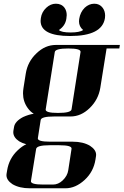

<svg xmlns="http://www.w3.org/2000/svg" viewBox="-20 -702 663 1030"><path d="M14.6 237.8Q14.6 233.4 15.1 231L18.1 212.9Q28.3 147.9 75.2 104Q99.1 81.5 121.1 71.8Q98.1 65.4 83 56.2Q51.3 35.2 51.3 7.3Q51.3 2.4 51.8 0L55.2 -20Q59.6 -50.8 104 -74.2Q134.3 -87.9 161.1 -91.8Q143.1 -102.5 128.9 -122.1Q103.5 -157.2 103.5 -201.2Q103.5 -213.9 106 -230L118.2 -307.1Q128.4 -371.6 175.8 -416Q222.2 -460.9 279.8 -460.9H623L620.1 -441.9H551.8L518.1 -231Q507.8 -167.5 460.9 -122.1Q414.6 -77.1 357.9 -77.1H270Q201.2 -77.1 198.2 -58.1L183.1 39.1Q180.2 58.1 249 58.1H370.1Q425.8 58.1 462.9 80.1Q495.6 101.6 495.6 128.4Q495.6 132.3 495.1 134.8L492.2 153.8Q481.9 219.2 434.1 263.2Q385.3 308.1 331.1 308.1H140.1Q84 308.1 46.9 286.1Q14.6 264.6 14.6 237.8ZM146 269Q143.1 288.1 211.9 288.1H264.2Q292.5 288.1 315.9 266.1Q341.8 241.7 346.2 210.9L363.8 96.2Q366.7 77.1 297.9 77.1H246.1Q176.8 77.1 173.8 97.2ZM197.8 -590.3Q197.8 -597.7 199.2 -605Q203.6 -637.2 228 -660.2Q251.5 -682.1 279.8 -682.1Q310.1 -682.1 326.2 -660.2Q337.9 -644 337.9 -620.6Q337.9 -614.7 335.9 -601.1Q330.1 -563.5 295.9 -541Q309.1 -527.8 358.9 -527.8Q407.7 -527.8 425.8 -541Q403.8 -559.6 403.8 -587.4Q403.8 -591.3 404.8 -600.1Q410.6 -636.7 434.1 -660.2Q457.5 -682.1 485.8 -682.1Q514.6 -682.1 530.8 -660.2Q543.9 -642.6 543.9 -618.2Q543.9 -613.8 543 -605Q528.3 -508.8 356 -508.8Q197.8 -508.8 197.8 -590.3ZM225.1 -115.2Q222.2 -96.2 291 -96.2Q360.8 -96.2 363.8 -115.2L412.1 -422.9Q415 -441.9 346.2 -441.9Q276.9 -441.9 273.9 -422.9Z"/></svg>

Font: Hjet
Style: Italic
Weight: 400
Designer: T. Christopher White
Version: Version 1.2